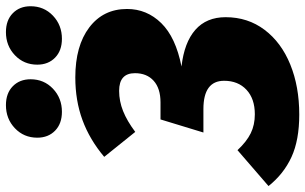

<svg xmlns="http://www.w3.org/2000/svg" viewBox="-242 -778 1004 631"><g transform="rotate(-90 259.5 -462.0)"><path d="M546 -546Q546 -481 499.5 -433.5Q453 -386 357 -367Q436 -358 477.5 -321.5Q519 -285 519 -222Q519 -149 477.5 -94Q436 -39 363.5 -9.5Q291 20 199 20Q115 20 59.5 -5.5Q4 -31 -36 -81L82 -183Q110 -153 137.5 -139.5Q165 -126 200 -126Q251 -126 280.5 -153.5Q310 -181 310 -227Q310 -295 217 -295H140L183 -436H239Q285 -436 310 -458.5Q335 -481 335 -520Q335 -572 277 -572Q243 -572 210.5 -559Q178 -546 142 -519L60 -621Q117 -669 181 -692.5Q245 -716 321 -716Q425 -716 485.5 -670Q546 -624 546 -546ZM123 -841Q123 -885 154 -914.5Q185 -944 230 -944Q269 -944 292 -921.5Q315 -899 315 -863Q315 -819 284 -789.5Q253 -760 208 -760Q169 -760 146 -782.5Q123 -805 123 -841ZM363 -841Q363 -885 394 -914.5Q425 -944 470 -944Q509 -944 532 -921.5Q555 -899 555 -863Q555 -819 524 -789.5Q493 -760 448 -760Q409 -760 386 -782.5Q363 -805 363 -841Z"/></g></svg>

Font: FiraGO Heavy
Style: Italic
Weight: 900
Italic angle: -8°
Designer: bBox Type GmbH
Foundry: bBox Type GmbH
Version: Version 1.001